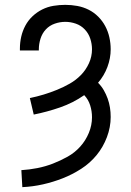

<svg xmlns="http://www.w3.org/2000/svg" viewBox="-20 -548 540 791"><path d="M72 223 68 153Q101 151 134 144.5Q167 138 198 126Q229 114 258.5 97.5Q288 81 310.5 56Q333 31 346 -0.5Q359 -32 359 -65Q359 -90 351.5 -114Q344 -138 327 -156Q281 -124 227.5 -105.5Q174 -87 119 -76L103 -144Q132 -150 160 -158.5Q188 -167 215 -178Q242 -189 267.5 -203.5Q293 -218 313.5 -239Q334 -260 346.5 -287.5Q359 -315 359 -345Q359 -367 352 -388.5Q345 -410 329.5 -426.5Q314 -443 292.5 -450.5Q271 -458 249 -458Q227 -458 205.5 -450.5Q184 -443 169 -427Q154 -411 147 -389Q140 -367 140 -345V-340H62V-348Q62 -373 67.5 -397Q73 -421 84.5 -442.5Q96 -464 114 -481Q132 -498 154 -509Q176 -520 200.5 -524Q225 -528 249 -528Q274 -528 298.5 -523.5Q323 -519 345 -508Q367 -497 384.5 -479.5Q402 -462 413.5 -440.5Q425 -419 430.5 -394.5Q436 -370 436 -345Q436 -308 422.5 -272Q409 -236 384 -207Q398 -193 407.5 -176.5Q417 -160 423.5 -142Q430 -124 433 -105Q436 -86 436 -66Q436 -24 420.5 17Q405 58 378 91Q351 124 314.5 147.5Q278 171 238.5 186.5Q199 202 157 211.5Q115 221 72 223Z"/></svg>

Font: Iosevka Term Curly
Style: Regular
Weight: 400
Designer: Belleve Invis
Foundry: Belleve Invis
Version: Version 32.3.0